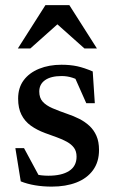

<svg xmlns="http://www.w3.org/2000/svg" viewBox="-20 -700 437 731"><path d="M214 -453.5Q247 -453.5 273.8 -447.8Q300.5 -442 333 -428L341 -307H308.5L254.5 -428.5L297.5 -384Q276 -397.5 256 -404Q236 -410.5 215 -410.5Q174 -410.5 151.8 -395Q129.5 -379.5 129.5 -351.5Q129.5 -327.5 142.5 -313Q155.5 -298.5 179.8 -288Q204 -277.5 236 -266.5Q260 -258.5 281.8 -247.5Q303.5 -236.5 320.5 -220.8Q337.5 -205 347.2 -182.8Q357 -160.5 357 -129Q357 -83.5 334.2 -52.2Q311.5 -21 271 -5.2Q230.5 10.5 177 10.5Q143.5 10.5 113.8 5.5Q84 0.5 59 -9.5L38.5 -136H71.5L140.5 -8L76 -50Q94.5 -42 109.2 -38Q124 -34 137.5 -32.5Q151 -31 164 -31Q215 -31 243.2 -49.2Q271.5 -67.5 271.5 -103.5Q271.5 -124 261.8 -137.2Q252 -150.5 235 -160Q218 -169.5 196.5 -177.2Q175 -185 151.5 -193.5Q120.5 -205 97.5 -221.5Q74.5 -238 61.8 -263Q49 -288 49 -324.5Q49 -366 70.2 -394.5Q91.5 -423 129 -438.2Q166.5 -453.5 214 -453.5ZM48 -515.5 153 -680.5H244L349 -515.5H301.5L186 -618.5H211L95.5 -515.5Z"/></svg>

Font: Newsreader 16pt Medium
Style: Regular
Weight: 500
Designer: Hugues Gentile
Foundry: Production Type
Version: Version 1.003